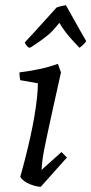

<svg xmlns="http://www.w3.org/2000/svg" viewBox="-20 -708 352 740"><path d="M126 -387 58 -399Q55 -411 55 -429Q90 -433 130.5 -441.5Q171 -450 203 -462L215 -429Q196 -345 183.5 -287Q171 -229 162.5 -190.5Q154 -152 149.5 -127.5Q145 -103 143 -86Q141 -69 140 -53L217 -122L238 -101L137 12Q127 12 111 7.5Q95 3 80.5 -5.5Q66 -14 58 -26Q68 -61 78 -100.5Q88 -140 97 -180.5Q106 -221 112.5 -259.5Q119 -298 122.5 -330.5Q126 -363 126 -387ZM101 -527 95 -524Q89 -524 82.5 -532.5Q76 -541 76 -545Q92 -562 113 -585Q134 -608 156 -632.5Q178 -657 197 -678Q200 -681 216 -684.5Q232 -688 234 -688L289 -590L312 -550Q311 -546 301 -536Q291 -526 286 -524Q275 -536 260 -552Q245 -568 231.5 -586Q218 -604 209 -620L185 -592Q176 -582 162.5 -571Q149 -560 133.5 -549Q118 -538 101 -527Z"/></svg>

Font: Labrada
Style: Italic
Weight: 400
Italic angle: -7°
Designer: Mercedes Jáuregui
Foundry: Omnibus-Type Team
Version: Version 1.000